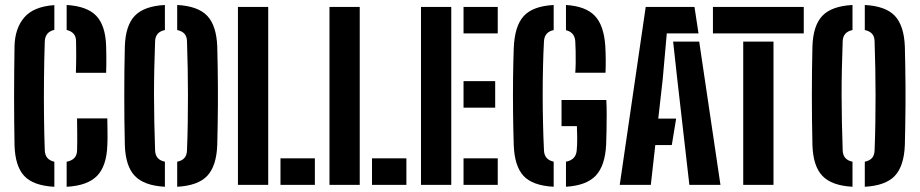

<svg xmlns="http://www.w3.org/2000/svg" viewBox="-20 -723 3597 751"><path d="M192.6 7.6Q109.6 3.2 74.3 -35.3Q39 -73.7 36.8 -156Q36.1 -198.2 35.6 -245.9Q35.1 -293.7 35.1 -344.1Q35.1 -394.5 35.6 -444.8Q36.1 -495 36.8 -541.2Q38.2 -611.7 74.7 -654.5Q111.2 -697.4 192.6 -703V-606.2Q174.5 -602 165.3 -590.9Q156.2 -579.8 155.2 -562.2Q152.8 -491.1 152.1 -417.1Q151.3 -343.2 152.1 -271.2Q152.8 -199.2 155.2 -134.3Q156.2 -116.1 165.3 -105.3Q174.5 -94.4 192.6 -90.4ZM240.7 7.6V-90.4Q260.4 -94.2 270.7 -105Q281 -115.8 281.5 -134.3Q282.5 -171.7 282 -205Q281.5 -238.4 281.4 -259.8H399.8Q400 -237.7 400.5 -208Q401 -178.2 399.9 -156Q397.1 -73.5 359.6 -35.1Q322.1 3.2 240.7 7.6ZM276.8 -438.2Q277.3 -455.3 277.7 -471.3Q278.2 -487.3 278.1 -508.4Q278 -529.5 277.5 -562.2Q277.4 -579.8 268.1 -590.7Q258.7 -601.6 240.7 -605.8V-703.5Q320.8 -698.7 356.6 -661.1Q392.4 -623.4 395.1 -543.7Q395.6 -522.1 395.9 -504Q396.1 -485.9 395.9 -469.8Q395.6 -453.6 395.1 -438.2Z M625 7.5Q543.2 3.1 507 -35.3Q470.8 -73.6 468.3 -155.9Q467.2 -204.8 466.6 -253.5Q466.1 -302.3 466.1 -350.6Q466.1 -399 466.6 -446.6Q467.2 -494.2 468.3 -541Q470.8 -622.9 507.1 -661.1Q543.4 -699.2 625 -703.5V-605.5Q606.3 -601.6 597 -590.9Q587.6 -580.3 586.7 -562.8Q584.7 -508 583.5 -455.3Q582.3 -402.7 582.4 -350.4Q582.5 -298.2 583.6 -244.6Q584.8 -191 586.7 -133.9Q587.6 -115.7 597 -105.1Q606.3 -94.4 625 -90.5ZM673.1 7.5V-90.5Q692.1 -94.4 701.5 -105.2Q710.9 -116.1 711.4 -134.7Q713.7 -191.4 714.4 -244.8Q715.2 -298.2 715.2 -350.4Q715.2 -402.7 714.2 -455.1Q713.3 -507.6 711.4 -562Q710.9 -580.3 701.5 -590.9Q692.1 -601.6 673.1 -605.5V-703.5Q754.7 -699.2 790.8 -660.9Q826.8 -622.5 829.8 -540.3Q830.8 -503.1 831.4 -465.3Q832 -427.5 832.3 -389.1Q832.5 -350.6 832.3 -311.9Q832 -273.2 831.4 -234.3Q830.8 -195.4 829.8 -156.6Q826.9 -74 790.8 -35.4Q754.7 3.1 673.1 7.5Z M910.7 0V-696H1029.1V0ZM1077.1 0V-103.7H1211.6V0Z M1268.7 0V-696H1387.1V0ZM1435.1 0V-103.7H1569.6V0Z M1626.7 0V-696H1745.1V0ZM1793.1 0V-103.7H1926.9V0ZM1793.1 -301.9V-405.6H1916.9V-301.9ZM1793.1 -592.4V-696H1926.9V-592.4Z M2145.7 7.5Q2062.8 3.1 2027.5 -35.3Q1992.3 -73.6 1989.5 -156.3Q1987.6 -214.7 1986.8 -282.3Q1986.1 -350 1986.8 -415.6Q1987.6 -481.2 1989.5 -534.2Q1992.8 -620.9 2028.4 -660Q2064 -699.1 2145.7 -703.5V-605.3Q2110.1 -598 2107.8 -562.4Q2105.2 -515.7 2104 -462.8Q2102.7 -410 2102.7 -354.2Q2102.7 -298.5 2104 -242.6Q2105.2 -186.8 2107.8 -133.7Q2108.6 -116.5 2117.9 -105.6Q2127.2 -94.7 2145.7 -90.7ZM2193.8 7.5V-90.5Q2232.3 -97.9 2235.7 -133.7Q2237.9 -156.4 2237.7 -183.8Q2237.5 -211.2 2236.5 -229.7H2176.4V-331.8H2351.6Q2353 -307.8 2353 -275.7Q2353 -243.6 2352.4 -211.8Q2351.8 -180 2350.9 -157Q2346.7 -74 2309.9 -35.6Q2273.2 2.7 2193.8 7.5ZM2230.1 -438.5Q2231.5 -453.2 2231.8 -476.7Q2232 -500.3 2231.6 -524Q2231.1 -547.6 2230.1 -562.4Q2227.5 -596.6 2193.8 -605V-703.5Q2270.8 -698.7 2306.5 -661.3Q2342.2 -623.9 2347.6 -543.1Q2349.1 -515.5 2349.3 -489.2Q2349.5 -462.8 2348.5 -438.5Z M2404.1 0 2505.7 -696H2696.4L2712.2 -592.4H2588.1L2572.1 -412.3L2554.8 -259.1H2624.7L2607.7 -155.5H2543.1L2525.7 0ZM2676.4 0 2629.2 -412.5 2612.9 -560.3H2714.9L2798 0Z M2887.1 0V-560.3H3005.5V0ZM2768.6 -592.4V-696H3123.9V-592.4Z M3314.5 7.5Q3232.7 3.1 3196.5 -35.3Q3160.3 -73.6 3157.8 -155.9Q3156.7 -204.8 3156.1 -253.5Q3155.6 -302.3 3155.6 -350.6Q3155.6 -399 3156.1 -446.6Q3156.7 -494.2 3157.8 -541Q3160.3 -622.9 3196.6 -661.1Q3232.9 -699.2 3314.5 -703.5V-605.5Q3295.8 -601.6 3286.5 -590.9Q3277.1 -580.3 3276.2 -562.8Q3274.2 -508 3273 -455.3Q3271.8 -402.7 3271.9 -350.4Q3272 -298.2 3273.1 -244.6Q3274.3 -191 3276.2 -133.9Q3277.1 -115.7 3286.5 -105.1Q3295.8 -94.4 3314.5 -90.5ZM3362.6 7.5V-90.5Q3381.6 -94.4 3391 -105.2Q3400.4 -116.1 3400.9 -134.7Q3403.2 -191.4 3403.9 -244.8Q3404.7 -298.2 3404.7 -350.4Q3404.7 -402.7 3403.7 -455.1Q3402.8 -507.6 3400.9 -562Q3400.4 -580.3 3391 -590.9Q3381.6 -601.6 3362.6 -605.5V-703.5Q3444.2 -699.2 3480.3 -660.9Q3516.3 -622.5 3519.3 -540.3Q3520.3 -503.1 3520.9 -465.3Q3521.5 -427.5 3521.8 -389.1Q3522 -350.6 3521.8 -311.9Q3521.5 -273.2 3520.9 -234.3Q3520.3 -195.4 3519.3 -156.6Q3516.4 -74 3480.3 -35.4Q3444.2 3.1 3362.6 7.5Z"/></svg>

Font: Big Shoulders Stencil Display SC Thin
Style: Regular
Weight: 100
Designer: Patric King
Foundry: XO Type Co
Version: Version 2.001